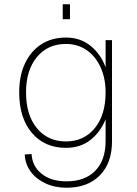

<svg xmlns="http://www.w3.org/2000/svg" viewBox="-20 -718 640 900"><path d="M292 162Q237 162 193 141.5Q149 121 123.5 86Q98 51 96 6L128 4Q131 61 175 96.5Q219 132 292 132Q378 132 426.5 82.5Q475 33 475 -57V-159Q451 -99 404 -62Q357 -25 289 -25Q189 -25 129.5 -95Q70 -165 70 -285Q70 -363 97 -420.5Q124 -478 173 -510Q222 -542 289 -542Q358 -542 406 -502Q454 -462 475 -402V-530H505V-55Q505 46 448 104Q391 162 292 162ZM289 -55Q373 -55 424 -117Q475 -179 475 -285Q475 -350 452 -401.5Q429 -453 387 -482.5Q345 -512 289 -512Q204 -512 153 -450.5Q102 -389 102 -285Q102 -179 153 -117Q204 -55 289 -55ZM274 -628V-698H308V-628Z"/></svg>

Font: Geist Mono Thin
Style: Regular
Weight: 100
Monospace: yes
Designer: Basement.studio, Andrés Briganti, Mateo Zaragoza
Foundry: Basement.studio, Vercel, Andrés Briganti, Guido Ferreyra, Mateo Zaragoza
Version: Version 1.500; ttfautohint (v1.8.4.7-5d5b)